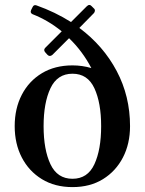

<svg xmlns="http://www.w3.org/2000/svg" viewBox="-20 -752 591 784"><path d="M334 -726Q345 -737 354 -727L363 -718Q368 -714 367.5 -708Q367 -702 363 -698L304 -638Q402 -565 456.5 -462Q511 -359 511 -237Q511 -165 482 -109Q453 -53 400.5 -20.5Q348 12 276 12Q204 12 151 -20.5Q98 -53 69 -109Q40 -165 40 -237Q40 -309 69 -365Q98 -421 151 -453Q204 -485 276 -485Q316 -485 353 -474Q317 -543 262 -596L194 -528Q183 -519 174 -528L165 -538Q156 -548 165 -557L232 -624Q177 -669 113 -694Q102 -699 107 -711L113 -723Q118 -734 129 -730Q205 -703 270 -662ZM276 -22Q338 -22 365.5 -81.5Q393 -141 393 -237Q393 -332 365.5 -391.5Q338 -451 276 -451Q214 -451 186 -391.5Q158 -332 158 -237Q158 -141 186 -81.5Q214 -22 276 -22Z"/></svg>

Font: Zen Antique Soft
Style: Regular
Weight: 400
Designer: Yoshimichi Ohira
Foundry: Positype
Version: Version 1.001